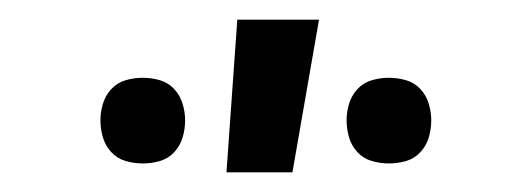

<svg xmlns="http://www.w3.org/2000/svg" viewBox="-20 -775 540 195"><path d="M210 -600 221 -755H304L277 -600ZM375 -609Q366 -609 357.5 -611.5Q349 -614 343 -620.5Q337 -627 334.5 -635.5Q332 -644 332 -653Q332 -661 334.5 -669.5Q337 -678 343 -684.5Q349 -691 357.5 -693.5Q366 -696 375 -696Q384 -696 392.5 -693.5Q401 -691 407 -684.5Q413 -678 415.5 -669.5Q418 -661 418 -653Q418 -644 415.5 -635.5Q413 -627 407 -620.5Q401 -614 392.5 -611.5Q384 -609 375 -609ZM125 -609Q116 -609 107.5 -611.5Q99 -614 93 -620.5Q87 -627 84.5 -635.5Q82 -644 82 -653Q82 -661 84.5 -669.5Q87 -678 93 -684.5Q99 -691 107.5 -693.5Q116 -696 125 -696Q134 -696 142.5 -693.5Q151 -691 157 -684.5Q163 -678 165.5 -669.5Q168 -661 168 -653Q168 -644 165.5 -635.5Q163 -627 157 -620.5Q151 -614 142.5 -611.5Q134 -609 125 -609Z"/></svg>

Font: Iosevka Curly
Style: Regular
Weight: 400
Monospace: yes
Designer: Belleve Invis
Foundry: Belleve Invis
Version: Version 22.1.2; ttfautohint (v1.8.4)